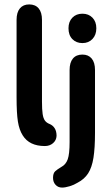

<svg xmlns="http://www.w3.org/2000/svg" viewBox="-20 -651 508 869"><path d="M183 10Q205 10 220 -3Q235 -16 236 -36Q236 -57 227.5 -70.5Q219 -84 204 -90Q191 -95 183.5 -105Q176 -115 173 -135Q170 -155 170 -191V-561Q170 -595 155 -613Q140 -631 112 -631Q85 -631 70 -613Q55 -595 55 -561V-211Q55 -139 61 -101Q67 -63 83 -38Q113 10 183 10ZM410 -50V-334Q410 -368 395 -386Q380 -404 353 -404Q325 -404 310 -386Q295 -368 295 -334V-8Q295 46 286.5 70Q278 94 257 105Q240 115 230 124Q220 133 220 154Q220 173 231.5 185.5Q243 198 261 198Q275 198 295 192Q315 186 331 176Q362 160 379 133.5Q396 107 403 63Q410 19 410 -50ZM353 -589Q325 -589 307.5 -571Q290 -553 290 -523Q290 -492 307.5 -474Q325 -456 353 -456Q381 -456 398.5 -474.5Q416 -493 416 -523Q416 -553 398.5 -571Q381 -589 353 -589Z"/></svg>

Font: Beiruti
Style: Bold
Weight: 700
Designer: Arlette Boutros
Foundry: Boutros
Version: Version 1.41